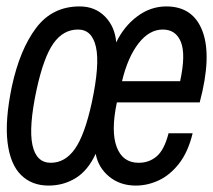

<svg xmlns="http://www.w3.org/2000/svg" viewBox="-20 -560 664 598"><path d="M228 -540Q276 -540 307 -508.5Q338 -477 342 -428Q366 -478 407.5 -509Q449 -540 498 -540Q582 -540 611 -462Q640 -384 602 -241H344Q325 -151 343.5 -102Q362 -53 412 -53Q445 -53 468.5 -73.5Q492 -94 505 -145H580Q566 -87 538 -51Q510 -15 475 1.5Q440 18 403 18Q354 18 320 -10Q286 -38 278 -81Q254 -29 216 -5.5Q178 18 131 18Q79 18 45.5 -15Q12 -48 3.5 -116.5Q-5 -185 17 -291Q42 -406 92.5 -473Q143 -540 228 -540ZM487 -468Q445 -468 411.5 -425Q378 -382 360 -307H541Q559 -390 543.5 -429Q528 -468 487 -468ZM94 -281Q69 -164 81 -108.5Q93 -53 138 -53Q183 -53 213.5 -96.5Q244 -140 266 -241Q291 -358 279 -413Q267 -468 223 -468Q177 -468 146.5 -425Q116 -382 94 -281Z"/></svg>

Font: Fragment Mono SC
Style: Italic
Weight: 400
Italic angle: -12°
Monospace: yes
Designer: Wei Huang based on Nimbus Sans by URW Studio, based on Helvetica by Max Miedinger.
Foundry: Wei Huang
Version: Version 1.012; ttfautohint (v1.8.4.7-5d5b)